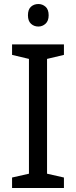

<svg xmlns="http://www.w3.org/2000/svg" viewBox="-20 -935 379 955"><path d="M298 0H40V-52L124 -71V-642L40 -662V-714H298V-662L214 -642V-71L298 -52ZM171 -915Q191 -915 206.5 -901.5Q222 -888 222 -859Q222 -831 206.5 -817Q191 -803 171 -803Q149 -803 134 -817Q119 -831 119 -859Q119 -888 134 -901.5Q149 -915 171 -915Z"/></svg>

Font: Noto Sans Tai Tham
Style: Regular
Weight: 400
Designer: Monotype Design Team 2013. Revised by David WIlliams 2020
Foundry: Monotype Imaging Inc.
Version: Version 2.002